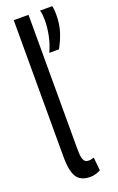

<svg xmlns="http://www.w3.org/2000/svg" viewBox="-147 -780 512 830"><g transform="rotate(-20 108.5 -365.0)"><path d="M104.3 -740V-121.9Q104.3 -95.8 107.8 -82Q111.4 -68.1 117.9 -63.4Q124.5 -58.7 133.6 -58.7Q138 -58.7 143.8 -59.5Q149.5 -60.4 158.3 -63.4L164.2 -2.9Q154.2 2.7 141.6 6.3Q128.9 10 116 10Q89 10 71.3 -1.1Q53.5 -12.1 44.9 -39.1Q36.3 -66.1 36.3 -113.5V-740ZM132.6 -554.7Q148 -589.5 155.3 -624.5Q162.7 -659.6 162.7 -695.9Q162.7 -708.2 161.5 -719.8Q160.2 -731.5 157.1 -740H213.3Q215.8 -730.5 216.6 -720.7Q217.4 -710.9 217.4 -700.7Q217.4 -656.6 206.2 -621.7Q195 -586.9 176.9 -554.7Z"/></g></svg>

Font: Georama ExtraCondensed Thin
Style: Regular
Weight: 100
Width: 2
Designer: Jean-Baptiste Levee
Foundry: Production Type
Version: Version 1.001